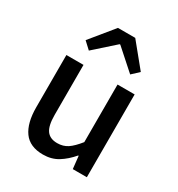

<svg xmlns="http://www.w3.org/2000/svg" viewBox="-179 -856 908 982"><g transform="rotate(30 275.5 -364.5)"><path d="M221 12Q143 12 107 -38Q71 -88 71 -181V-489H172V-194Q172 -130 192 -102.5Q212 -75 255 -75Q290 -75 316 -92.5Q342 -110 373 -149V-489H474V0H391L383 -74H380Q347 -35 309 -11.5Q271 12 221 12ZM159 -566 118 -604 230 -741H332L444 -604L403 -566L283 -673H279Z"/></g></svg>

Font: Assistant SemiBold
Style: Regular
Weight: 600
Designer: Hebrew By Ben Nathan, Latin by Paul Hunt
Version: Version 3.000